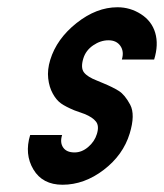

<svg xmlns="http://www.w3.org/2000/svg" viewBox="-20 -502 452 529"><path d="M278.9 -391C293.6 -391 304.5 -385.8 311.7 -375.5C318.8 -365.2 320.2 -352.7 315.7 -338H404.7C413.1 -365.3 414.1 -389.8 407.7 -411.5C401.3 -433.2 388.2 -450.3 368.4 -463C348.6 -475.7 327.1 -482 303.7 -482C265.1 -482 227.5 -467.5 190.9 -438.5C154.4 -409.5 130.2 -375.7 118.4 -337C112.9 -319 111 -302 112.8 -286C114.6 -270 118.8 -256 125.5 -244C132.1 -232 139.7 -223 148.2 -217C156.7 -211 168.9 -204.7 184.9 -198L212.9 -188C227.7 -182 238.2 -175 244.4 -167C250.7 -159 251.5 -147.7 247 -133C242.8 -119 234.8 -107 223 -97C211.3 -87 198.8 -82 185.4 -82C170.8 -82 160.3 -86.5 154.1 -95.5C147.8 -104.5 146.8 -116 151.1 -130H63.1C52.3 -94.7 55.3 -63 72.1 -35C88.8 -7 115.6 7 152.2 7C192.2 7 230.1 -6.7 265.8 -34C301.5 -61.3 325.3 -94.7 337.3 -134C347.9 -168.7 348.4 -195.2 338.7 -213.5C328.9 -231.8 318.5 -244.5 307.3 -251.5C296.1 -258.5 281.6 -265.7 263.8 -273L247 -280C229.7 -286.7 217.8 -294.2 211.4 -302.5C204.9 -310.8 204.3 -323.7 209.6 -341C214.1 -355.7 223.1 -367.7 236.6 -377C250.2 -386.3 264.2 -391 278.9 -391Z"/></svg>

Font: Din Kursivschrift
Style: Condensed Italic Polish
Weight: 400
Version: Version 1.07